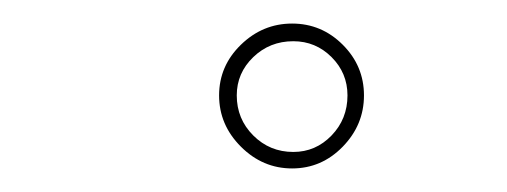

<svg xmlns="http://www.w3.org/2000/svg" viewBox="-20 -553 430 163"><path d="M228 -410Q203 -410 184.5 -428.5Q166 -447 166 -472Q166 -497 184.5 -515Q203 -533 228 -533Q253 -533 271 -515Q289 -497 289 -472Q289 -447 271 -428.5Q253 -410 228 -410ZM229 -424Q248 -424 261.5 -438Q275 -452 275 -472Q275 -491 261.5 -504.5Q248 -518 229 -518Q209 -518 195 -504.5Q181 -491 181 -472Q181 -452 195 -438Q209 -424 229 -424Z"/></svg>

Font: Kapakana
Style: Regular
Weight: 400
Designer: Kousuke Nagai
Version: Version 1.002